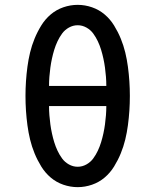

<svg xmlns="http://www.w3.org/2000/svg" viewBox="-20 -763 640 791"><path d="M300 8Q270 8 241 -2Q212 -12 189 -31.5Q166 -51 150 -77Q134 -103 122.5 -131Q111 -159 104 -188Q97 -217 93 -247Q89 -277 87 -307Q85 -337 85 -368Q85 -398 87 -428Q89 -458 93 -488Q97 -518 104 -547Q111 -576 122.5 -604Q134 -632 150 -658Q166 -684 189 -703.5Q212 -723 241 -733Q270 -743 300 -743Q330 -743 359 -733Q388 -723 411 -703.5Q434 -684 450 -658Q466 -632 477.5 -604Q489 -576 496 -547Q503 -518 507 -488Q511 -458 513 -428Q515 -398 515 -368Q515 -337 513 -307Q511 -277 507 -247Q503 -217 496 -188Q489 -159 477.5 -131Q466 -103 450 -77Q434 -51 411 -31.5Q388 -12 359 -2Q330 8 300 8ZM418 -409Q418 -428 416.5 -447Q415 -466 412.5 -484.5Q410 -503 406 -521.5Q402 -540 396.5 -558Q391 -576 383 -593Q375 -610 364 -625Q353 -640 336 -649.5Q319 -659 300 -659Q281 -659 264 -649.5Q247 -640 236 -625Q225 -610 217 -593Q209 -576 203.5 -558Q198 -540 194 -521.5Q190 -503 187.5 -484.5Q185 -466 183.5 -447Q182 -428 182 -409ZM300 -76Q319 -76 336 -85.5Q353 -95 364 -110Q375 -125 383 -142Q391 -159 396.5 -177Q402 -195 406 -213.5Q410 -232 412.5 -250.5Q415 -269 416.5 -288Q418 -307 418 -326H182Q182 -307 183.5 -288Q185 -269 187.5 -250.5Q190 -232 194 -213.5Q198 -195 203.5 -177Q209 -159 217 -142Q225 -125 236 -110Q247 -95 264 -85.5Q281 -76 300 -76Z"/></svg>

Font: Iosevka Aile Medium
Style: Regular
Weight: 500
Designer: Belleve Invis
Foundry: Belleve Invis
Version: Version 27.3.5; ttfautohint (v1.8.4)